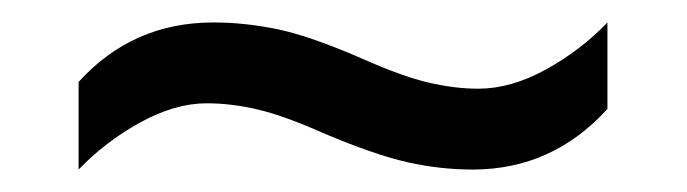

<svg xmlns="http://www.w3.org/2000/svg" viewBox="-20 -438 612 171"><path d="M269 -319Q233 -335 209.5 -340.5Q186 -346 164 -346Q136 -346 105 -329Q74 -312 50 -287V-365Q98 -418 170 -418Q198 -418 227 -412Q256 -406 302 -386Q338 -370 361.5 -364.5Q385 -359 406 -359Q435 -359 466 -376Q497 -393 521 -418V-341Q472 -287 401 -287Q372 -287 343 -293.5Q314 -300 269 -319Z"/></svg>

Font: Noto Sans
Style: Regular
Weight: 400
Designer: Monotype Design Team
Foundry: Monotype Imaging Inc.
Version: Version 1.902